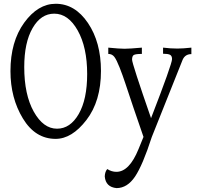

<svg xmlns="http://www.w3.org/2000/svg" viewBox="-20 -722 1043 1013"><path d="M273.4 10.7Q166 10.7 100.6 -97.2Q35.2 -205.1 35.2 -346.7Q35.2 -502.4 107.7 -602.3Q180.2 -702.1 273.9 -702.1Q375.5 -702.1 444.1 -600.6Q512.7 -499 512.7 -347.7Q512.7 -188.5 436 -88.9Q359.4 10.7 273.4 10.7ZM280.8 -43Q350.6 -43 395.3 -120.4Q439.9 -197.8 439.9 -331.5Q439.9 -472.2 390.1 -561Q340.3 -649.9 266.1 -649.9Q195.8 -649.9 151.9 -573.7Q107.9 -497.6 107.9 -368.2Q107.9 -222.7 158.2 -132.8Q208.5 -43 280.8 -43ZM595.2 270.5Q537.6 265.1 532.7 209Q533.7 183.6 545.9 169.9Q568.8 184.6 594.2 184.6Q662.1 184.6 710.9 64.5L736.8 1H737.3Q711.9 -71.3 683.8 -154.8Q655.8 -238.3 641.4 -281.7Q627 -325.2 611.1 -365.7Q595.2 -406.2 583.3 -421.9Q571.3 -437.5 551.3 -437.5V-470.7Q610.8 -464.8 637.2 -464.8Q662.6 -464.8 728.5 -470.7V-437.5Q694.3 -437.5 685.5 -431.6Q676.8 -425.8 676.8 -407.2Q676.8 -386.7 776.9 -98.6Q887.7 -384.8 887.7 -410.2Q887.7 -427.7 876.7 -433.1Q865.7 -438.5 840.3 -438.5V-470.7Q879.9 -465.8 916 -465.8Q944.8 -465.8 989.7 -470.7V-436.5Q957 -436.5 943.8 -407.2L780.8 1Q732.9 149.4 692.4 209.7Q651.9 270 595.2 270.5Z"/></svg>

Font: Almanac
Style: Regular
Weight: 400
Designer: Eden's Almanac
Version: Version 3.501;March 28, 2021;FontCreator 13.0.0.2683 64-bit